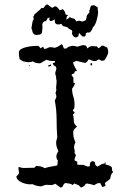

<svg xmlns="http://www.w3.org/2000/svg" viewBox="-20 -820 577 855"><path d="M254 -623H255Q260 -619 261 -614Q262 -609 265 -604H275Q288 -616 308 -616Q311 -616 315.5 -614.5Q320 -613 324 -612Q331 -614 339 -616.5Q347 -619 353 -619Q360 -619 364 -614.5Q368 -610 369 -604Q380 -615 392 -615Q397 -615 401.5 -614Q406 -613 411 -614L418 -605Q423 -607 426.5 -610.5Q430 -614 434 -617Q441 -617 446 -613.5Q451 -610 457 -609Q462 -599 462 -589Q462 -581 455.5 -568.5Q449 -556 444 -551L433 -549L420 -556Q416 -553 411.5 -550.5Q407 -548 402 -548Q394 -548 388 -551Q382 -554 375 -556Q372 -551 369 -547Q366 -543 361 -540Q350 -541 340.5 -544Q331 -547 320 -549L305 -542Q308 -531 313 -522Q318 -513 323 -504L313 -502L311 -494L299 -488V-485L307 -474V-452L314 -449Q312 -442 308.5 -436Q305 -430 301 -425Q301 -407 306.5 -390Q312 -373 312 -355Q312 -351 311.5 -347Q311 -343 311 -339L304 -328L313 -318L305 -310Q309 -296 309 -281Q309 -266 323 -257Q316 -250 311 -244.5Q306 -239 306 -229Q306 -212 311 -199Q316 -186 316 -185Q310 -176 310 -165Q310 -157 312 -152Q314 -147 312 -139L318 -129Q317 -124 314.5 -119Q312 -114 312 -109L313 -105L324 -100V-87Q335 -85 350 -86L371 -78L380 -80V-84Q380 -92 382.5 -97Q385 -102 395 -102L400 -100Q405 -95 403.5 -90.5Q402 -86 414 -78Q422 -82 429.5 -87Q437 -92 446 -91V-96H451L449 -88Q457 -86 464.5 -83.5Q472 -81 478 -75Q479 -70 479 -64Q479 -58 484 -54Q479 -49 477 -46Q475 -43 474 -40Q473 -37 472.5 -33Q472 -29 470 -23Q465 -18 458.5 -14Q452 -10 447 -5L450 8L436 13L426 -5Q417 -5 411.5 -2.5Q406 0 398 5Q390 1 382 0Q374 -1 366 -3Q361 -1 359.5 1.5Q358 4 356.5 6Q355 8 351.5 10.5Q348 13 340 15Q335 7 327 3.5Q319 0 311 -3L304 4Q298 -1 288.5 -2.5Q279 -4 271 -5Q264 -2 261 6.5Q258 15 249 15L226 -2Q214 5 206.5 4Q199 3 186 3Q183 3 174.5 6Q166 9 163 10Q155 9 150.5 8.5Q146 8 142.5 7Q139 6 135 4.5Q131 3 124 0Q121 1 115 1Q108 1 97.5 -1Q87 -3 77 -7.5Q67 -12 60 -19Q53 -26 53 -35Q67 -46 64.5 -54Q62 -62 62 -75L67 -76Q72 -74 76 -73Q80 -72 85 -72L133 -73L141 -81Q150 -81 160.5 -79Q171 -77 179 -71Q193 -76 206.5 -78Q220 -80 234 -83Q237 -88 236.5 -94Q236 -100 238 -105Q231 -112 231 -123Q231 -135 240 -146Q236 -155 233 -164.5Q230 -174 230 -185Q230 -195 235 -207Q232 -249 232 -290Q232 -331 224 -372Q226 -377 228.5 -381.5Q231 -386 231 -391Q231 -397 227 -405L231 -418Q229 -428 230.5 -438Q232 -448 232 -458Q232 -463 230.5 -468Q229 -473 230 -478Q229 -480 227.5 -485.5Q226 -491 226 -493Q226 -499 228.5 -504.5Q231 -510 231 -516Q231 -518 230 -519.5Q229 -521 229 -523L218 -530L215 -539L225 -542V-548Q215 -548 205.5 -549Q196 -550 187 -554L159 -538Q151 -538 142 -539.5Q133 -541 127 -547Q122 -545 117.5 -544Q113 -543 108 -543Q101 -543 95 -544.5Q89 -546 82 -547L67 -557Q66 -565 65 -571.5Q64 -578 64 -586Q64 -596 75 -602Q86 -608 100 -611Q114 -614 128.5 -615Q143 -616 151 -616L161 -605L172 -612L177 -602Q183 -602 187 -604Q191 -606 195.5 -608Q200 -610 206 -610Q212 -610 223 -607Q239 -611 254 -623ZM195 -524V-529L206 -533L209 -528L200 -524ZM384 -529 382 -537 390 -539V-529ZM108 -527 109 -529H111L113 -528L112 -526L110 -525ZM399 -797 414 -788 416 -785Q414 -780 415.5 -775Q417 -770 417 -765Q417 -760 415 -749.5Q413 -739 410 -728.5Q407 -718 402.5 -709.5Q398 -701 393 -698Q393 -692 386 -682Q379 -672 371 -676L362 -672V-668Q362 -657 354 -657L347 -658Q343 -661 340 -664.5Q337 -668 334 -672L331 -671L329 -659L321 -654L316 -653L307 -658L300 -670L302 -679L300 -685Q295 -687 290 -690Q285 -693 281 -698Q271 -702 265 -702.5Q259 -703 253 -714Q247 -711 239 -711Q230 -711 225 -719L223 -734Q219 -731 214.5 -728.5Q210 -726 205 -726L201 -729L199 -735L202 -742L192 -739Q190 -735 187.5 -730Q185 -725 180 -725L179 -726L171 -719L168 -710Q169 -706 169 -702.5Q169 -699 169 -696Q169 -690 168 -684Q167 -678 166 -672Q162 -667 154.5 -665.5Q147 -664 141 -664Q139 -664 135 -666L136 -665Q128 -670 126 -674.5Q124 -679 123 -687L122 -688L120 -695Q122 -703 123.5 -716Q125 -729 131 -736L130 -737L128 -746L132 -751V-754L135 -758Q141 -761 145 -766Q149 -771 155 -774L164 -784H173Q177 -788 181 -794Q185 -800 192 -800L212 -785L225 -792Q231 -792 237 -785.5Q243 -779 246 -774L249 -775H248L259 -779Q270 -772 272 -755L284 -753L278 -748L275 -732L289 -741L290 -746Q293 -741 300 -739.5Q307 -738 312 -736L321 -724L323 -726L332 -728L347 -724Q352 -726 356.5 -727.5Q361 -729 364 -732L362 -731L366 -742L365 -743Q365 -749 370 -755.5Q375 -762 379 -766L377 -772L381 -779H380L384 -792L387 -795Z"/></svg>

Font: ErikasBuero
Style: Regular
Weight: 400
Designer: Peter Wiegel
Foundry: Peter Wiegel
Version: Version 1.006